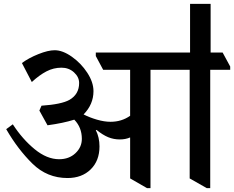

<svg xmlns="http://www.w3.org/2000/svg" viewBox="-20 -928 1207 990"><path d="M12 0ZM1167 -568H1064V42H1046L958 -8V-568H756V42H738L651 -8V-219H650Q627 -209 598 -209Q566 -209 538 -220.5Q510 -232 478 -258L474 -257Q493 -220 493 -173Q493 -99 447.5 -54.5Q402 -10 328 -10Q223 -10 147.5 -84Q72 -158 12 -262L46 -287Q96 -210 159 -158.5Q222 -107 285 -107Q336 -107 369 -138Q402 -169 402 -212Q402 -271 363 -311Q306 -293 225 -282L183 -358L194 -383Q297 -390 338 -413Q388 -442 388 -500Q388 -531 361.5 -555Q335 -579 297 -579Q256 -579 219.5 -560Q183 -541 144 -505L93 -603Q128 -629 178 -649Q228 -669 262 -669Q303 -669 350.5 -635.5Q398 -602 430 -553Q462 -504 462 -458Q462 -390 411 -338Q442 -322 480 -311Q518 -300 550 -300Q607 -300 651 -331V-568H512L474 -639V-657H1128L1167 -585ZM1066 -908V-636H960V-908Z"/></svg>

Font: Martel
Style: Bold
Weight: 700
Designer: Dan Reynolds
Foundry: Dan Reynolds
Version: Version 1.001; ttfautohint (v1.1) -l 5 -r 5 -G 72 -x 0 -D la